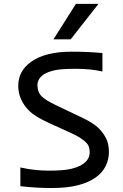

<svg xmlns="http://www.w3.org/2000/svg" viewBox="-20 -946 623 971"><path d="M83 -4.4V-99.1Q154.3 -83 226.6 -83Q298.8 -83 335 -91.1Q371.1 -99.1 393.1 -112.3Q433.6 -136.7 433.6 -175.8Q433.6 -206.1 418 -222.7Q393.1 -248.5 346.2 -270L221.2 -327.1Q156.7 -357.4 129.9 -383.3Q72.3 -439 72.3 -512.2Q72.3 -587.4 137.7 -633.8Q209.5 -684.6 341.8 -684.6Q427.2 -684.6 498 -677.7V-584.5Q438 -598.1 364 -598.1Q290 -598.1 256.6 -590.6Q223.1 -583 204.1 -571.3Q169.4 -549.8 169.4 -514.6Q169.4 -480.5 191.4 -458Q210.9 -439 262.7 -414.1L391.1 -353Q455.1 -322.8 480.7 -295.9Q506.3 -269 518.6 -241.9Q530.8 -214.8 530.8 -177Q530.8 -139.2 514.2 -105.7Q497.6 -72.3 462.6 -47.6Q427.7 -22.9 373.5 -9Q319.3 4.9 241 4.9Q162.6 4.9 83 -4.4ZM363.8 -926.3H478L337.4 -747.1H250.5Z"/></svg>

Font: Inder
Style: Regular
Weight: 400
Designer: Irina Smirnova
Foundry: Irina Smirnova
Version: Version 1.001